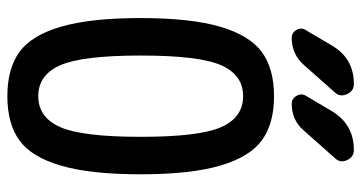

<svg xmlns="http://www.w3.org/2000/svg" viewBox="-258 -748 1015 540"><g transform="rotate(90 250.0 -477.5)"><path d="M336.9 -591.8Q309.6 -653.3 250 -653.3Q190.4 -653.3 163.1 -591.8Q135.7 -530.3 135.7 -365.2Q135.7 -200.2 163.1 -138.7Q190.4 -77.1 250 -77.1Q309.6 -77.1 336.9 -138.7Q364.3 -200.2 364.3 -365.2Q364.3 -530.3 336.9 -591.8ZM374 -23.9Q327.1 9.8 250 9.8Q172.9 9.8 126 -23.9Q79.1 -57.6 54.7 -140.6Q30.3 -223.6 30.3 -364.7Q30.3 -505.9 54.7 -588.9Q79.1 -671.9 126 -706.1Q172.9 -740.2 250 -740.2Q327.1 -740.2 374 -706.1Q420.9 -671.9 445.3 -588.9Q469.7 -505.9 469.7 -364.7Q469.7 -223.6 445.3 -140.6Q420.9 -57.6 374 -23.9ZM271.5 -790Q256.8 -790 249 -803.7Q241.2 -817.4 249 -830.1L293 -904.3Q330.1 -964.8 401.4 -964.8Q420.9 -964.8 429.7 -945.8Q438.5 -926.8 424.8 -912.1L347.7 -825.2Q318.4 -790 271.5 -790ZM215.8 -964.8Q235.4 -964.8 244.1 -945.8Q252.9 -926.8 240.2 -912.1L163.1 -825.2Q132.8 -790 85.9 -790Q71.3 -790 63.5 -803.7Q55.7 -817.4 64.5 -830.1L108.4 -904.3Q144.5 -964.8 215.8 -964.8Z"/></g></svg>

Font: Rounded-X Mgen+ 1mn medium
Style: Regular
Weight: 500
Designer: [Source Han Sans]
Ryoko NISHIZUKA  (kana & ideographs); Paul D. Hunt (Latin, Greek & Cyrillic); Wenlong ZHANG  (bopomofo
Version: Version 1.059.20150602